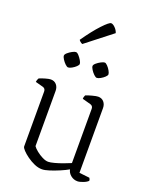

<svg xmlns="http://www.w3.org/2000/svg" viewBox="-168 -1013 874 1108"><g transform="rotate(20 268.5 -459.5)"><path d="M230 5Q207 5 183 -5.5Q159 -16 137.5 -31.5Q116 -47 102.5 -61.5Q89 -76 89 -84V-421Q89 -439 73 -444L25 -457Q26 -465 28.5 -471.5Q31 -478 33 -481Q46 -487 68.5 -493.5Q91 -500 102 -500Q124 -500 137 -485Q150 -470 150 -447V-108Q158 -96 175.5 -82Q193 -68 213 -58Q233 -48 249 -48Q262 -48 286.5 -54.5Q311 -61 336.5 -70.5Q362 -80 381 -88V-421Q381 -439 364 -444L313 -458Q313 -466 315.5 -472Q318 -478 319 -481Q333 -487 357.5 -493.5Q382 -500 393 -500Q415 -500 428 -485Q441 -470 441 -447V-50L504 -43Q506 -41 508 -36.5Q510 -32 510 -26Q501 -16 480 -8Q459 0 446 0Q423 0 405 -14.5Q387 -29 383 -50Q362 -38 332.5 -25.5Q303 -13 275 -4Q247 5 230 5ZM347 -599Q340 -599 329 -609.5Q318 -620 309.5 -633.5Q301 -647 301 -655Q301 -663 312.5 -673Q324 -683 338.5 -690.5Q353 -698 361 -698Q368 -698 378.5 -687Q389 -676 396.5 -662.5Q404 -649 404 -641Q404 -634 393.5 -624Q383 -614 369.5 -606.5Q356 -599 347 -599ZM171 -599Q164 -599 153 -609.5Q142 -620 133.5 -633.5Q125 -647 125 -655Q125 -663 136.5 -673Q148 -683 162 -690.5Q176 -698 184 -698Q192 -698 202 -687Q212 -676 220 -662.5Q228 -649 228 -641Q228 -634 217.5 -624Q207 -614 193.5 -606.5Q180 -599 171 -599ZM202 -754Q194 -757 188 -762.5Q182 -768 180 -772Q228 -841 267 -882.5Q306 -924 318 -924Q329 -924 343 -910Q357 -896 362 -879Z"/></g></svg>

Font: Texturina 72pt ExtraLight
Style: Regular
Weight: 200
Designer: Guillermo Torres Carreño
Foundry: Omnibus-Type
Version: Version 1.002; ttfautohint (v1.8.3)